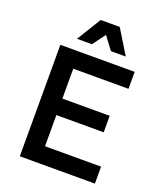

<svg xmlns="http://www.w3.org/2000/svg" viewBox="-162 -1011 949 1117"><g transform="rotate(20 313.0 -453.0)"><path d="M95 0V-690H555V-585H213V-400H506V-298H213V-105H560V0ZM174 -756 266 -906H384L476 -756H384L325 -835L266 -756Z"/></g></svg>

Font: Radio Canada Medium
Style: Regular
Weight: 500
Designer: Charles Daoud, Etienne Aubert Bonn, Alexandre Saumier Demers, Jacques Le Bailly
Foundry: Radio-Canada
Version: Version 2.104; ttfautohint (v1.8.4.7-5d5b);gftools[0.9.28.de